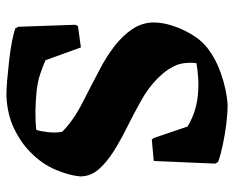

<svg xmlns="http://www.w3.org/2000/svg" viewBox="-84 -618 714 585"><g transform="rotate(90 272.5 -325.0)"><path d="M272 12Q251 12 222 9.5Q193 7 162.5 3.5Q132 0 106 -5Q80 -10 66 -15L61 -25L55 -198L59 -206L124 -215L163 -107Q184 -98 206.5 -90.5Q229 -83 258 -80Q287 -77 317.5 -76.5Q348 -76 375 -79Q379 -89 382 -113Q385 -137 381 -158Q347 -192 293 -219.5Q239 -247 190 -273Q153 -292 120.5 -317Q88 -342 68 -372Q48 -402 48 -437Q48 -463 57.5 -493Q67 -523 83 -550Q99 -577 117 -593Q151 -623 201.5 -641Q252 -659 299 -662Q325 -662 357 -658Q389 -654 420 -647.5Q451 -641 473 -633L478 -624L470 -437L405 -431L400 -437L365 -540Q343 -553 321 -560.5Q299 -568 273 -571Q246 -574 220 -572.5Q194 -571 172 -567Q170 -553 171 -538.5Q172 -524 176 -511Q188 -479 217.5 -449.5Q247 -420 287 -398Q326 -376 366.5 -356Q407 -336 441 -314.5Q475 -293 496 -268.5Q517 -244 517 -213Q514 -179 496.5 -137.5Q479 -96 443 -61Q414 -32 371.5 -11.5Q329 9 272 12Z"/></g></svg>

Font: Labrada
Style: Bold
Weight: 700
Designer: Mercedes Jáuregui
Foundry: Omnibus-Type Team
Version: Version 1.000; ttfautohint (v1.8.4.7-5d5b)